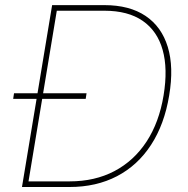

<svg xmlns="http://www.w3.org/2000/svg" viewBox="-20 -748 753 768"><path d="M258.3 0H79.6L83.5 -22.5H258.3Q359.4 -22.5 437.5 -63.5Q515.6 -104.5 566.2 -181.6Q616.7 -258.8 634.3 -366.2Q651.9 -472.7 630.6 -548.3Q609.4 -624 550.8 -664.6Q492.2 -705.1 397.5 -705.1H196.3L200.2 -727.5H397.5Q498 -727.5 562.3 -684.3Q626.5 -641.1 651.1 -560.3Q675.8 -479.5 656.7 -366.2Q637.7 -250.5 584.2 -168.5Q530.8 -86.4 448 -43.2Q365.2 0 258.3 0ZM210.9 -727.5 90.3 0H67.9L188.5 -727.5ZM32.7 -352.5 36.1 -375H326.2L322.8 -352.5Z"/></svg>

Font: Inter Thin
Style: Italic
Weight: 250
Italic angle: -9.3988°
Designer: Rasmus Andersson
Foundry: rsms
Version: Version 4.001;git-66647c0bb